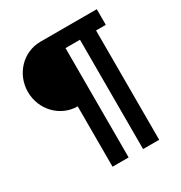

<svg xmlns="http://www.w3.org/2000/svg" viewBox="-194 -838 1064 1127"><g transform="rotate(-30 338.5 -274.5)"><path d="M242 -260V149H351V-592H449V149H558V-592H624V-698H242C124 -698 31 -599 31 -479C31 -359 124 -260 242 -260Z"/></g></svg>

Font: Braiins Sans
Style: Bold
Weight: 700
Designer: Mike Abbink, Paul van der Laan, Pieter van Rosmalen, Jiri Chlebus, Lubos Buracinsky
Foundry: Bold Monday, Sudetype
Version: Version 1.000;hotconv 1.0.109;makeotfexe 2.5.65596